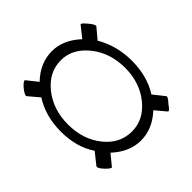

<svg xmlns="http://www.w3.org/2000/svg" viewBox="-119 -650 646 646"><g transform="rotate(-45 204.5 -326.5)"><path d="M104 -158 73 -120Q69 -116 51 -135Q34 -153 39 -160L71 -200Q36 -252 36 -326Q36 -399 71 -454L39 -492Q35 -498 52 -519Q67 -536 73 -534L104 -495Q150 -539 206 -539Q260 -539 307 -495L338 -534Q339 -535 341.5 -534Q344 -533 348 -529Q352 -525 357 -519Q375 -498 371 -492L340 -455Q374 -397 374 -326Q374 -252 340 -199L371 -160Q376 -155 357 -135Q342 -113 338 -120L307 -157Q261 -114 206 -114Q151 -114 104 -158ZM206 -157Q262 -157 301.5 -206Q341 -255 341 -325Q341 -396 301 -446Q261 -496 206 -496Q149 -496 109.5 -446.5Q70 -397 70 -326Q70 -255 109 -206Q148 -157 206 -157Z"/></g></svg>

Font: Junicode Cond Light
Style: Regular
Weight: 300
Width: 3
Designer: Peter S. Baker
Version: Version 2.201